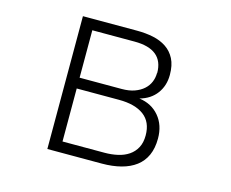

<svg xmlns="http://www.w3.org/2000/svg" viewBox="-100 -816 1200 997"><g transform="rotate(15 500.0 -317.0)"><path d="M704 -160Q704 -232 656.5 -267.5Q609 -303 522 -303H295V-18H521Q558 -18 591.5 -25.5Q625 -33 650 -50Q675 -67 689.5 -94Q704 -121 704 -160ZM678 -488Q678 -616 522 -616H295V-361H521Q561 -361 590 -371.5Q619 -382 638.5 -399.5Q658 -417 667.5 -440Q677 -463 677 -488ZM770 -161Q770 -109 753 -71Q736 -33 703.5 -8.5Q671 16 625 28Q579 40 522 40H229V-674H521Q567 -674 607.5 -665.5Q648 -657 678.5 -636.5Q709 -616 726.5 -582Q744 -548 744 -496Q744 -438 712.5 -395.5Q681 -353 623 -337Q690 -328 730 -280.5Q770 -233 770 -161Z"/></g></svg>

Font: NanumGothicCoding
Style: Regular
Weight: 400
Monospace: yes
Designer: Kwon Bruce; Nicolas Noh; Sung-woo Choi; Go-un Cha; Soo-hyun Park;
Foundry: NHN Corporation
Version: Version 2.000;PS 1;hotconv 1.0.49;makeotf.lib2.0.14853